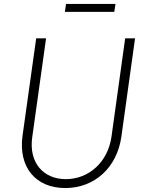

<svg xmlns="http://www.w3.org/2000/svg" viewBox="-20 -939 731 971"><path d="M310 12C458 12 572 -91 594 -249L663 -745H613L544 -249C526 -118 428 -33 313 -33C197 -33 125 -119 143 -245L213 -745H163L94 -253C72 -95 159 12 310 12ZM308 -879H558L564 -919H314Z"/></svg>

Font: Mluvka ExtraLight
Style: Italic
Weight: 200
Italic angle: -8°
Designer: Modified by Jiří Krblich, Original typeface by Gumpita Rahayu
Foundry: Gumpita Rahayu & Jiří Krblich
Version: Version 2.000;Glyphs 3.1.1 (3134)